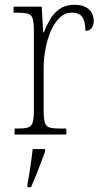

<svg xmlns="http://www.w3.org/2000/svg" viewBox="-20 -564 427 805"><path d="M41 0V-25H53Q81 -25 96 -29Q111 -33 116.5 -49Q122 -65 122 -101V-438Q122 -472 116.5 -487.5Q111 -503 95 -507Q79 -511 47 -511H37V-536H155L161 -429H164Q175 -457 190.5 -483.5Q206 -510 231 -527Q256 -544 292 -544Q332 -544 352.5 -525Q373 -506 373 -477Q373 -459 365 -447Q357 -435 338 -435Q338 -473 325.5 -492Q313 -511 280 -511Q253 -511 231 -490.5Q209 -470 194 -436Q179 -402 171 -360.5Q163 -319 163 -278V-100Q163 -65 168.5 -49Q174 -33 189 -29Q204 -25 232 -25H258V0ZM95 208Q102 172 107.5 134.5Q113 97 117 61H169V71Q161 92 151 119.5Q141 147 130 174Q119 201 110 221H95Z"/></svg>

Font: Noto Serif SemiCondensed ExtraLight
Style: Regular
Weight: 200
Width: 4
Designer: Monotype Design Team
Foundry: Monotype Imaging Inc.
Version: Version 2.014